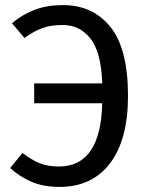

<svg xmlns="http://www.w3.org/2000/svg" viewBox="-20 -721 577 753"><path d="M482 -345Q482 -173 411.5 -80.5Q341 12 214 12Q150 12 103.5 -8Q57 -28 20 -62L68 -121Q102 -95 134 -81.5Q166 -68 211 -68Q375 -68 381 -316H114V-394H381Q377 -516 335 -569.5Q293 -623 226 -623Q180 -623 146.5 -611Q113 -599 76 -572L27 -630Q69 -665 117 -683Q165 -701 227 -701Q344 -701 413 -615.5Q482 -530 482 -345Z"/></svg>

Font: FiraGO
Style: Regular
Weight: 400
Designer: bBox Type
Foundry: bBox Type GmbH
Version: Version 1.001;April 20, 2020;FontCreator 12.0.0.2555 64-bit